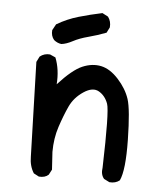

<svg xmlns="http://www.w3.org/2000/svg" viewBox="-47 -653 594 692"><g transform="rotate(5 250.0 -307.5)"><path d="M119 -4 100 -14Q84 -39 84 -73L74 -415L84 -435Q100 -448 121 -446L141 -437Q158 -394 154 -341Q205 -397 240.5 -412Q276 -427 308.5 -420Q341 -413 371 -380Q401 -347 413 -310.5Q425 -274 427 -164Q429 -54 411 -16Q396 -4 374 -6L354 -16Q341 -31 345 -56Q351 -259 341 -287Q331 -315 308 -328.5Q285 -342 252 -320Q219 -298 203.5 -264.5Q188 -231 174 -188.5Q160 -146 160 -97L164 -33L154 -14Q141 -2 119 -4ZM158 -487Q143 -489 131 -499Q119 -513 121 -534L133 -556Q170 -578 211.5 -590Q253 -602 296 -611L317 -600Q329 -584 327 -562L317 -542Q286 -530 253.5 -521.5Q221 -513 198.5 -501Q176 -489 158 -487Z"/></g></svg>

Font: Kosefont JP
Style: Regular
Weight: 400
Designer: Nozomi Seto 瀬戸のぞみ
Version: Version 3.00;June 19, 2020